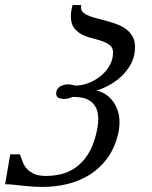

<svg xmlns="http://www.w3.org/2000/svg" viewBox="-79 -736 609 767"><path d="M104.5 -33.2Q135.3 -33.2 165.8 -40.5Q196.3 -47.9 223.1 -66.7Q250 -85.4 271.2 -117.7Q292.5 -149.9 304.7 -199.2Q313.5 -234.9 313.5 -259.8Q313.5 -288.6 304.2 -306.2Q294.9 -323.7 280.3 -333.3Q265.6 -342.8 247.6 -345.9Q229.5 -349.1 212.4 -349.1Q202.6 -345.2 193.6 -343Q184.6 -340.8 176.8 -340.8Q163.6 -340.8 154.5 -345.5Q145.5 -350.1 145.5 -361.3Q145.5 -372.1 149.9 -379.2Q154.3 -386.2 161.4 -390.6Q168.5 -395 177.2 -397Q186 -398.9 194.8 -398.9Q202.6 -398.9 209.5 -397.2Q216.3 -395.5 222.7 -394Q247.6 -394 273.9 -404.1Q300.3 -414.1 322.3 -431.6Q344.2 -449.2 358.4 -473.4Q372.6 -497.6 372.6 -525.9Q372.6 -544.9 360.1 -555.2Q347.7 -565.4 328.9 -571.8Q310.1 -578.1 288.3 -583.5Q266.6 -588.9 247.8 -598.6Q229 -608.4 216.6 -625Q204.1 -641.6 204.1 -670.4Q204.1 -680.2 205.6 -691.4Q207 -702.6 210.9 -715.8H246.1Q244.6 -710.4 244.6 -706.1Q244.6 -693.8 253.9 -685.8Q263.2 -677.7 278.3 -671.9Q293.5 -666 313 -661.4Q332.5 -656.7 352.5 -650.9Q372.6 -645 392.1 -637.5Q411.6 -629.9 426.8 -617.9Q441.9 -606 451.2 -589.1Q460.4 -572.3 460.4 -548.3Q460.4 -510.3 444.1 -480.5Q427.7 -450.7 404.1 -429.2Q380.4 -407.7 353.5 -393.8Q326.7 -379.9 305.7 -374Q323.2 -371.1 339.8 -361.1Q356.4 -351.1 369.4 -335Q382.3 -318.8 390.4 -296.9Q398.4 -274.9 398.4 -247.6Q398.4 -224.6 392.6 -199.2Q378.4 -142.1 348.4 -102.1Q318.4 -62 277.8 -37.1Q237.3 -12.2 189.5 -0.7Q141.6 10.7 92.8 10.7Q67.4 10.7 46.1 9Q24.9 7.3 6.8 5.4Q-11.2 3.4 -27.3 1.7Q-43.5 0 -58.6 0L-38.1 -119.6H0.5Q5.9 -103.5 12.2 -87.9Q18.6 -72.3 29.8 -60.3Q41 -48.3 58.8 -40.8Q76.7 -33.2 104.5 -33.2Z"/></svg>

Font: Arian AMU Serif
Style: Italic
Weight: 400
Italic angle: -15°
Designer: Ruben Hakobyan (Tarumian)
Foundry: Ruben Hakobyan (Tarumian)
Version: Version 1.002